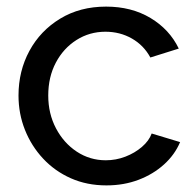

<svg xmlns="http://www.w3.org/2000/svg" viewBox="-20 -551 594 581"><path d="M302 10Q243 10 194.5 -11.5Q146 -33 110.5 -71Q75 -109 55.5 -158Q36 -207 36 -262Q36 -336 69 -397Q102 -458 162 -494.5Q222 -531 301 -531Q378 -531 435.5 -496.5Q493 -462 521 -404L435 -377Q415 -414 379 -434.5Q343 -455 299 -455Q251 -455 211.5 -430Q172 -405 149 -361.5Q126 -318 126 -262Q126 -207 149.5 -162.5Q173 -118 212.5 -92Q252 -66 300 -66Q331 -66 359.5 -77Q388 -88 409.5 -106.5Q431 -125 439 -147L525 -121Q509 -83 476.5 -53.5Q444 -24 399.5 -7Q355 10 302 10Z"/></svg>

Font: Raleway Thin Medium
Style: Regular
Weight: 500
Version: Version 4.026